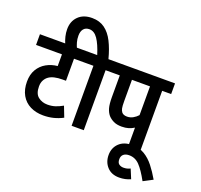

<svg xmlns="http://www.w3.org/2000/svg" viewBox="-186 -1108 1666 1588"><g transform="rotate(20 647.5 -314.0)"><path d="M451 -528H334V-334H305Q221 -334 182 -304Q164 -291 152 -268.5Q140 -246 140 -214Q140 -150 174.5 -123Q209 -96 256 -96Q294 -96 324.5 -106Q355 -116 389 -135L425 -42Q385 -21 343 -10.5Q301 0 253 0Q189 0 139 -25Q89 -50 61 -99Q33 -148 33 -218Q33 -281 59.5 -325.5Q86 -370 130.5 -395Q175 -420 228 -425V-528H0V-622H451Z M505 -528H438V-622H504Q477 -709 445.5 -755Q414 -801 371 -801Q338 -801 320.5 -779.5Q303 -758 303 -720Q303 -689 310.5 -663Q318 -637 328 -615H225Q212 -645 204.5 -676Q197 -707 197 -739Q197 -809 241 -852.5Q285 -896 361 -896Q427 -896 473 -862.5Q519 -829 550 -767.5Q581 -706 603 -622H692V-528H612V0H505Z M1110 -528V0H1003V-165Q981 -151 955 -143Q929 -135 895 -135Q852 -135 823.5 -149Q795 -163 776 -184Q756 -208 746.5 -242Q737 -276 737 -338V-528H679V-622H1189V-528ZM1003 -528H844V-342Q844 -297 848 -278Q852 -259 862 -246Q877 -228 909 -228Q937 -228 961 -241.5Q985 -255 1003 -275Z M1119 247Q1073 268 1020 268Q952 268 913.5 226Q875 184 875 122Q875 59 916.5 18.5Q958 -22 1031 -22Q1094 -22 1140.5 6Q1187 34 1224 81Q1261 128 1295 187L1213 230Q1167 146 1128.5 106Q1090 66 1037 66Q1006 66 988 81Q970 96 970 124Q970 155 986.5 167Q1003 179 1026 179Q1043 179 1057 175.5Q1071 172 1085 165Z"/></g></svg>

Font: Noto Sans Devanagari Condensed SemiBold
Style: Regular
Weight: 600
Width: 3
Designer: Jelle Bosma - Monotype Design Team
Foundry: Monotype Imaging Inc.
Version: Version 2.004; ttfautohint (v1.8.4.7-5d5b)